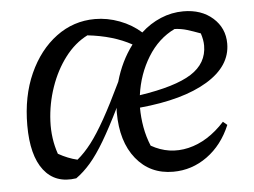

<svg xmlns="http://www.w3.org/2000/svg" viewBox="-42 -543 800 604"><g transform="rotate(-5 358.0 -241.0)"><path d="M176 3Q110 13 73.5 -34Q37 -81 37 -176Q37 -268 69 -339Q101 -410 155.5 -450.5Q210 -491 278 -491Q317 -491 355.5 -476.5Q394 -462 423 -436Q451 -462 485.5 -476.5Q520 -491 557 -491Q614 -491 650 -459Q686 -427 686 -378Q686 -307 609 -260.5Q532 -214 395 -201Q395 -170 400.5 -139Q406 -108 418 -79Q474 -47 536 -61.5Q598 -76 651 -134L664 -123Q638 -61 589.5 -26Q541 9 482 9Q409 9 365 -45.5Q321 -100 321 -192Q321 -200 322 -207Q292 -146 268 -105.5Q244 -65 222 -39.5Q200 -14 176 3ZM125 -79Q155 -62 185 -55Q208 -74 229.5 -102Q251 -130 276 -174.5Q301 -219 334 -288Q352 -352 389 -401Q331 -433 250 -442Q210 -422 179.5 -382Q149 -342 131 -290Q113 -238 110.5 -183Q108 -128 125 -79ZM525 -438Q473 -413 440 -359.5Q407 -306 398 -240Q511 -257 562 -289.5Q613 -322 613 -378Q613 -396 606 -417Q582 -426 564 -431.5Q546 -437 525 -438Z"/></g></svg>

Font: Piazzolla
Style: Italic
Weight: 400
Italic angle: -11.3°
Designer: Juan Pablo del Peral
Foundry: Huerta Tipografica
Version: Version 1.330